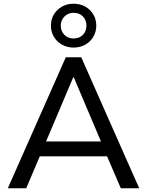

<svg xmlns="http://www.w3.org/2000/svg" viewBox="-20 -1013 790 1033"><path d="M22 0 334 -705H417L729 0H630L544 -200L589 -172H161L206 -200L121 0ZM374 -597 219 -231 194 -252H556L532 -231L377 -597ZM376 -757Q342 -757 314 -772.5Q286 -788 270 -815Q254 -842 254 -875Q254 -909 270 -935.5Q286 -962 313.5 -977.5Q341 -993 376 -993Q411 -993 438.5 -977.5Q466 -962 482 -935.5Q498 -909 498 -875Q498 -842 482 -815Q466 -788 438.5 -772.5Q411 -757 376 -757ZM376 -806Q407 -806 426 -825.5Q445 -845 445 -875Q445 -905 426 -924.5Q407 -944 376 -944Q346 -944 326.5 -924Q307 -904 307 -875Q307 -845 326.5 -825.5Q346 -806 376 -806Z"/></svg>

Font: Nunito Sans 10pt Medium
Style: Regular
Weight: 500
Designer: Vernon Adams
Foundry: Vernon Adams
Version: Version 3.101;gftools[0.9.27]